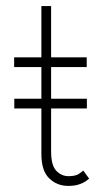

<svg xmlns="http://www.w3.org/2000/svg" viewBox="-20 -599 344 631"><path d="M27 -274.5H265.5V-242.5H27ZM26.5 -410.5H116V-579H148V-410.5H265V-378.5H148V-101Q148 -55.5 165 -37.8Q182 -20 205 -20Q228.5 -20 240 -28Q251.5 -36 253.5 -38.5L273 -12Q270.5 -9.5 262 -3.5Q253.5 2.5 239.2 7.2Q225 12 204 12Q167.5 12 141.8 -12.8Q116 -37.5 116 -93V-378.5H26.5Z"/></svg>

Font: League Spartan Extralight
Style: Regular
Weight: 200
Foundry: The League of Moveable Type
Version: Version 2.300; ttfautohint (v1.8.3)